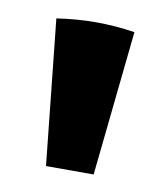

<svg xmlns="http://www.w3.org/2000/svg" viewBox="-47 -714 322 373"><g transform="rotate(10 114.0 -527.0)"><path d="M67 -381 37 -667Q57 -670 76 -671.5Q95 -673 114 -673Q133 -673 152.5 -671.5Q172 -670 191 -667L161 -381Z"/></g></svg>

Font: Piazzolla ExtraBold
Style: Regular
Weight: 800
Designer: Juan Pablo del Peral
Foundry: Huerta Tipografica
Version: Version 1.330